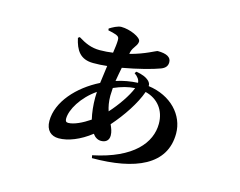

<svg xmlns="http://www.w3.org/2000/svg" viewBox="-94 -745 1187 950"><g transform="rotate(15 500.0 -269.5)"><path d="M224 -494C237 -434 262 -393 329 -393C352 -393 376 -394 400 -397L388 -307C280 -253 194 -159 194 -61C194 -13 221 11 260 11C308 11 367 -12 423 -56C434 -40 449 -31 466 -31C489 -31 506 -43 506 -69C506 -88 499 -105 491 -123C545 -184 595 -259 617 -322C682 -306 721 -255 721 -187C721 -90 645 7 442 49L445 63C666 63 816 -1 816 -162C816 -256 742 -338 624 -354C625 -362 622 -370 615 -378C599 -394 577 -402 547 -407L540 -398C559 -385 568 -371 569 -356C531 -354 495 -348 459 -336C463 -359 467 -383 472 -407C551 -421 623 -440 660 -454C681 -462 692 -474 692 -494C692 -520 668 -533 623 -533C615 -533 568 -503 490 -483L492 -493C499 -521 521 -533 521 -555C521 -576 462 -602 418 -602C400 -602 375 -588 359 -578L360 -569C375 -566 392 -562 402 -558C415 -552 418 -548 418 -534C418 -518 415 -495 411 -468C390 -465 367 -463 344 -463C301 -463 269 -477 232 -500ZM562 -327C546 -285 505 -226 465 -182C458 -203 453 -228 453 -259L455 -299C494 -316 528 -325 562 -327ZM395 -121C357 -95 315 -75 286 -75C275 -75 271 -81 271 -93C271 -139 313 -211 384 -260L383 -231C383 -193 387 -154 395 -121Z"/></g></svg>

Font: Noto Serif JP
Style: Bold
Weight: 700
Designer: Ryoko NISHIZUKA 西塚涼子 (kana & ideographs); Frank Grießhammer (Latin, Greek & Cyrillic); Wenlong ZHANG 张文龙 (bopomofo); San
Foundry: Adobe
Version: Version 2.001;hotconv 1.1.0;makeotfexe 2.6.0